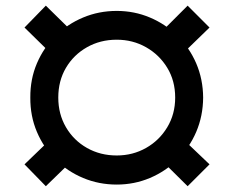

<svg xmlns="http://www.w3.org/2000/svg" viewBox="-20 -641 821 677"><path d="M391.6 9.8Q328.6 9.8 273.2 -13.4Q217.8 -36.6 175.8 -78.4Q133.8 -120.1 110.1 -176Q86.4 -231.9 86.9 -296.9Q86.4 -361.8 110.1 -417.5Q133.8 -473.1 175.8 -514.6Q217.8 -556.2 273.2 -579.3Q328.6 -602.5 391.6 -602.5Q453.6 -602.5 508.5 -579.3Q563.5 -556.2 605.7 -514.6Q647.9 -473.1 671.9 -417.5Q695.8 -361.8 696.3 -296.9Q695.8 -231.9 671.9 -176Q647.9 -120.1 605.7 -78.4Q563.5 -36.6 508.5 -13.4Q453.6 9.8 391.6 9.8ZM391.6 -92.8Q448.2 -92.8 495.1 -119.4Q542 -146 569.8 -192.4Q597.7 -238.8 597.7 -296.9Q597.7 -356 569.8 -401.9Q542 -447.8 495.1 -474.4Q448.2 -501 391.6 -501Q333.5 -501 286.6 -474.4Q239.7 -447.8 212.6 -401.9Q185.5 -356 185.5 -296.9Q185.5 -238.8 212.6 -192.4Q239.7 -146 286.6 -119.4Q333.5 -92.8 391.6 -92.8ZM615.2 -443.4 540 -519.5 641.6 -621.1 718.8 -543.9ZM641.6 15.6 540 -85 615.2 -160.2 718.8 -61.5ZM141.6 15.6 66.4 -61.5 168.9 -160.2 245.1 -85ZM168.9 -443.4 66.4 -543.9 141.6 -621.1 245.1 -519.5Z"/></svg>

Font: Inter 28pt Black
Style: Regular
Weight: 900
Designer: Rasmus Andersson
Foundry: rsms
Version: Version 4.001;git-66647c0bb